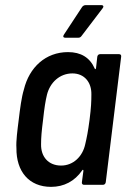

<svg xmlns="http://www.w3.org/2000/svg" viewBox="-20 -720 492 748"><path d="M375 -700H313C308 -700 303 -697 300 -693L229 -585C224 -578 227 -573 234 -573H285C290 -573 294 -575 297 -579L380 -688C385 -694 383 -700 375 -700ZM359 -499 354 -454C353 -450 350 -449 349 -453C330 -496 295 -517 245 -517C158 -517 94 -458 73 -371C64 -342 58 -296 53 -254C48 -214 42 -170 44 -143C43 -52 93 8 179 8C229 8 271 -14 300 -56C302 -60 305 -59 305 -55L299 -10C298 -4 302 0 307 0H381C387 0 391 -4 392 -10L452 -499C453 -505 450 -509 444 -509H370C364 -509 360 -505 359 -499ZM312 -158C302 -111 266 -75 218 -75C169 -75 139 -109 140 -158C140 -184 142 -208 148 -255C153 -301 157 -326 163 -351C175 -399 213 -434 262 -434C309 -434 337 -399 336 -352C336 -325 335 -301 329 -254C323 -208 318 -183 312 -158Z"/></svg>

Font: Barlow Semi Condensed Medium
Style: Italic
Weight: 500
Width: 4
Italic angle: -7°
Designer: Jeremy Tribby
Foundry: Tribby Type
Version: Version 1.422;hotconv 1.0.109;makeotfexe 2.5.65596